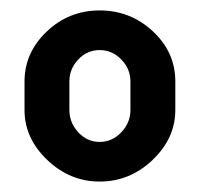

<svg xmlns="http://www.w3.org/2000/svg" viewBox="-20 -780 384 368"><path d="M316 -624V-569Q316 -515 272.5 -473.5Q229 -432 171 -432Q114 -432 70.5 -473.5Q27 -515 27 -569V-624Q27 -679 69.5 -719.5Q112 -760 171 -760Q230 -760 273 -720Q316 -680 316 -624ZM230 -569V-624Q230 -648 212.5 -666Q195 -684 171 -684Q147 -684 130 -666Q113 -648 113 -624V-569Q113 -545 130 -526.5Q147 -508 171 -508Q195 -508 212.5 -526.5Q230 -545 230 -569Z"/></svg>

Font: Dosis
Style: Bold
Weight: 700
Designer: Edgar Tolentino, Pablo Impallari, Igino Marini
Foundry: Edgar Tolentino, Pablo Impallari, Igino Marini
Version: Version 1.007